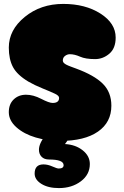

<svg xmlns="http://www.w3.org/2000/svg" viewBox="-20 -719 636 981"><path d="M288 1Q412 1 480.5 -46.5Q549 -94 549 -179Q549 -248 505 -291.5Q461 -335 368 -369Q363 -371 354.5 -374Q346 -377 341 -379Q336 -381 328.5 -384Q321 -387 317 -389.5Q313 -392 309 -395Q305 -398 303 -402Q301 -406 301 -410Q301 -425 312.5 -433.5Q324 -442 337 -442Q361 -442 389 -429.5Q417 -417 466 -417Q506 -417 538.5 -444.5Q571 -472 571 -527Q571 -600 493.5 -649.5Q416 -699 303 -699Q188 -699 106.5 -632.5Q25 -566 25 -476Q25 -416 46.5 -376Q68 -336 125 -302Q156 -284 198 -267Q240 -250 261 -240Q282 -230 282 -219Q282 -193 249 -193Q231 -193 190.5 -214Q150 -235 113 -235Q75 -235 50 -211Q25 -187 25 -146Q25 -103 64 -68.5Q103 -34 162.5 -16.5Q222 1 288 1ZM281 242Q347 242 393 207.5Q439 173 439 119Q439 78 402.5 49Q366 20 312 17Q335 -11 335 -36Q335 -70 277 -70Q246 -70 212.5 -28Q179 14 179 46Q179 68 192.5 82Q206 96 231 96Q305 96 305 125Q305 142 280 142Q271 142 247.5 131.5Q224 121 202 121Q157 121 157 168Q157 199 191.5 220.5Q226 242 281 242Z"/></svg>

Font: Cherry Bomb
Style: Regular
Weight: 400
Designer: satsuyako
Foundry: satsuyako
Version: Version 4.0